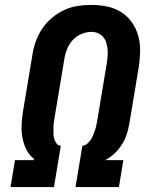

<svg xmlns="http://www.w3.org/2000/svg" viewBox="-20 -763 640 783"><path d="M23 0 41 -110H118L119 -115Q99 -130 88 -152Q77 -174 72 -199Q67 -224 68 -250.5Q69 -277 73 -304L112 -538Q116 -566 125.5 -593Q135 -620 151.5 -645Q168 -670 191 -689.5Q214 -709 240.5 -721.5Q267 -734 295.5 -738.5Q324 -743 352 -743Q385 -743 416.5 -736.5Q448 -730 473.5 -714Q499 -698 517 -673Q535 -648 543.5 -618Q552 -588 551.5 -555.5Q551 -523 546 -490L507 -256Q503 -234 496 -213Q489 -192 476.5 -172.5Q464 -153 447 -137Q430 -121 409 -110H483L465 0H288L316 -169Q326 -169 335 -176.5Q344 -184 350 -193Q356 -202 360 -212Q364 -222 367.5 -232.5Q371 -243 373 -253Q375 -263 377 -274L416 -508Q418 -522 419 -536Q420 -550 418.5 -564Q417 -578 413 -590.5Q409 -603 400 -613Q391 -623 378.5 -628Q366 -633 352 -633Q332 -633 311 -624Q290 -615 275.5 -598.5Q261 -582 253 -561.5Q245 -541 242 -520L203 -286Q201 -275 199.5 -263.5Q198 -252 198 -241Q198 -230 198 -219Q198 -208 201 -197.5Q204 -187 210.5 -178Q217 -169 228 -169L200 0Z"/></svg>

Font: Iosevka Extrabold Extended
Style: Italic
Weight: 800
Width: 7
Italic angle: -9°
Monospace: yes
Designer: Belleve Invis
Foundry: Belleve Invis
Version: Version 32.5.0; ttfautohint (v1.8.4)